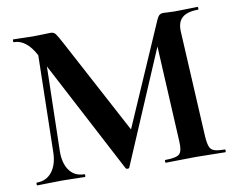

<svg xmlns="http://www.w3.org/2000/svg" viewBox="-71 -718 999 811"><g transform="rotate(-10 428.5 -312.5)"><path d="M117 -127 127 -602 156 -600 145 -127Q144 -74 166.5 -43Q189 -12 230 -12Q233 -12 233 -6Q233 0 230 0Q208 0 185 -1Q162 -2 133 -2Q101 -2 75 -1Q49 0 27 0Q24 0 24 -6Q24 -12 27 -12Q68 -12 92 -43Q116 -74 117 -127ZM833 -12Q835 -12 835 -6Q835 0 833 0Q807 0 774 -1Q741 -2 705 -2Q668 -2 636 -1Q604 0 578 0Q575 0 575 -6Q575 -12 578 -12Q625 -12 638.5 -25Q652 -38 649 -81L626 -525L677 -605L422 -7Q421 -3 414.5 -3Q408 -3 406 -7L125 -542Q87 -613 34 -613Q31 -613 31 -619Q31 -625 34 -625Q55 -625 78 -624Q101 -623 117 -623Q143 -623 162.5 -624Q182 -625 193 -625Q207 -625 214.5 -615Q222 -605 239 -573L463 -153L413 -63L647 -600Q653 -614 659.5 -619.5Q666 -625 677 -625Q687 -625 698 -624Q709 -623 724 -623Q756 -623 778.5 -624Q801 -625 823 -625Q826 -625 826 -619Q826 -613 823 -613Q777 -613 755.5 -594Q734 -575 736 -535L760 -81Q762 -52 767.5 -37Q773 -22 788 -17Q803 -12 833 -12Z"/></g></svg>

Font: Cormorant Garamond Light
Style: Bold
Weight: 700
Version: Version 4.001